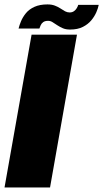

<svg xmlns="http://www.w3.org/2000/svg" viewBox="-41 -828 456 848"><path d="M-21 0H180L299 -675H98.5ZM268.5 -697.5Q302 -697.5 325 -709.2Q348 -721 362.2 -738.2Q376.5 -755.5 384.5 -774Q392.5 -792.5 395 -806.5H304.5Q303 -800.5 298.2 -792.2Q293.5 -784 285.5 -778.5Q277.5 -773 266.5 -773Q256 -773 246.2 -778.2Q236.5 -783.5 225.8 -790.8Q215 -798 201.2 -803.2Q187.5 -808.5 168.5 -808.5Q135 -808.5 111.2 -797.8Q87.5 -787 73.5 -769.8Q59.5 -752.5 52 -734.5Q44.5 -716.5 41 -702H133Q135 -708.5 138.8 -716.8Q142.5 -725 150.2 -730.5Q158 -736 171.5 -736Q182 -736 191.2 -730Q200.5 -724 211.5 -716.8Q222.5 -709.5 236 -703.5Q249.5 -697.5 268.5 -697.5Z"/></svg>

Font: Anybody Condensed Black
Style: Italic
Weight: 900
Width: 3
Italic angle: -10°
Version: Version 1.113;gftools[0.9.25]